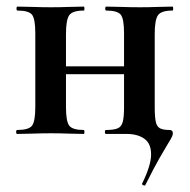

<svg xmlns="http://www.w3.org/2000/svg" viewBox="-20 -406 575 582"><path d="M421 154Q420 158 414.5 155.5Q409 153 411 150Q438 95 438 62Q438 29 417.5 14.5Q397 0 364 0H301Q298 0 298 -6Q298 -12 301 -12Q325.2 -12 336.8 -17Q348.5 -22 352.2 -37Q356 -52 356 -81V-305Q356 -349 346 -361.5Q336 -374 302 -374Q299 -374 299 -380Q299 -386 302 -386Q323 -386 349.4 -385Q375.9 -384 404 -384Q431 -384 457 -385Q483.1 -386 503 -386Q505 -386 505 -380Q505 -374 503 -374Q469 -374 459 -360Q449 -346 449 -303V-81Q449 -52 452.2 -37Q455.3 -22 465.2 -17Q475 -12 494 -12Q504 -12 504 -2Q504 3 500.5 10Q497 17 488 31.5Q479 46 462.5 75Q446 104 421 154ZM32 0Q29 0 29 -6Q29 -12 32 -12Q67 -12 77 -25Q87 -38 87 -81V-305Q87 -349 77 -361.5Q67 -374 33 -374Q30 -374 30 -380Q30 -386 33 -386Q54 -386 80.4 -385Q106.9 -384 135 -384Q162 -384 188 -385Q214.1 -386 234 -386Q236 -386 236 -380Q236 -374 234 -374Q200 -374 190 -360Q180 -346 180 -303V-81Q180 -38 190 -25Q200 -12 234 -12Q236 -12 236 -6Q236 0 234 0Q213 0 187.5 -1Q162 -2 135 -2Q106.7 -2 80.1 -1Q53.5 0 32 0ZM132 -181V-205H401V-181Z"/></svg>

Font: Cormorant Garamond Light
Style: Regular
Weight: 300
Designer: Christian Thalmann (Catharsis Fonts)
Foundry: Catharsis Fonts
Version: Version 4.001